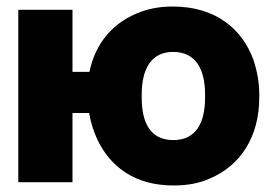

<svg xmlns="http://www.w3.org/2000/svg" viewBox="-20 -558 845 588"><path d="M36 0H202V-212H253C258 -182 267 -154 279 -129C318 -48 392 10 511 10C552 10 589 4 622 -11C715 -50 774 -137 774 -260V-269C774 -307 767 -342 756 -375C722 -469 640 -538 510 -538C474 -538 442 -533 412 -522C328 -492 272 -427 254 -338H202V-528H36ZM414 -259V-269C414 -342 440 -399 510 -399C581 -399 608 -344 608 -269V-259C608 -184 582 -129 511 -129C439 -129 414 -184 414 -259Z"/></svg>

Font: Asimov Pro
Style: Ult
Weight: 900
Designer: Google
Version: Version 2.000980; 2014